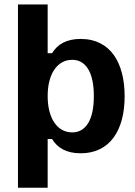

<svg xmlns="http://www.w3.org/2000/svg" viewBox="-20 -687 615 873"><path d="M61.7 166.7H196.7V-55H216.7C240.8 -15 281.7 10 346.7 10C480 10 546.7 -95 546.7 -249.2C546.7 -400 483.3 -510 346.7 -510C281.7 -510 240.8 -485 216.7 -445H196.7V-666.7H61.7ZM308.3 -85C240.8 -85 196.7 -148.3 196.7 -250C196.7 -351.7 240.8 -415 308.3 -415C369.2 -415 406.7 -360 406.7 -250C406.7 -140 369.2 -85 308.3 -85Z"/></svg>

Font: Familjen Grotesk GF
Style: Bold
Weight: 700
Designer: Anders Wikstroem, Jonas Baeckman, Matilda Gysing, Kristian Moeller
Foundry: Familjen STHLM AB
Version: Version 2.000; Beta; Release 4; Build 6